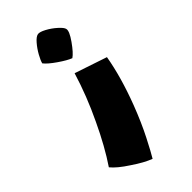

<svg xmlns="http://www.w3.org/2000/svg" viewBox="-268 -482 785 785"><g transform="rotate(-45 124.0 -90.0)"><path d="M63 -339Q66 -352 78.5 -374.5Q91 -397 107 -415.5Q123 -434 135 -436Q146 -438 168.5 -426Q191 -414 210.5 -396.5Q230 -379 232 -369Q236 -354 209.5 -316.5Q183 -279 165 -267Q144 -275 110 -298.5Q76 -322 63 -339ZM24 211Q-24 180 -45 154Q3 83 49 -15Q97 -115 128 -217L268 -170Q251 -71 206 47Q178 120 148.5 177.5Q119 235 106 256Q71 243 24 211Z"/></g></svg>

Font: Lalezar
Style: Regular
Weight: 400
Designer: Borna Izadpanah
Foundry: Borna Izadpanah
Version: Version 1.004